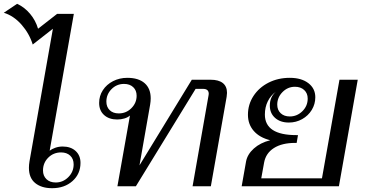

<svg xmlns="http://www.w3.org/2000/svg" viewBox="-39 -979 1916 1009"><path d="M113 -97Q113 -113 116 -131L239 -828L133 -745Q115 -803 74 -849.5Q33 -896 -19 -912L51 -959Q90 -941 119 -906.5Q148 -872 161 -828L261 -906H349L222 -187Q233 -196 251.5 -202.5Q270 -209 290 -209Q333 -209 358.5 -185.5Q384 -162 384 -123Q384 -65 342 -27.5Q300 10 235 10Q179 10 146 -17Q113 -44 113 -97ZM348 -115Q348 -144 330 -161Q312 -178 282 -178Q242 -178 214.5 -150.5Q187 -123 187 -83Q187 -55 205 -37.5Q223 -20 254 -20Q292 -20 320 -48Q348 -76 348 -115Z M1154 -491Q1154 -484 1152 -470L1069 0H973L1057 -478Q1058 -481 1058 -486Q1058 -512 1028 -512H989L675 0H578L644 -372Q633 -362 615 -356.5Q597 -351 577 -351Q534 -351 508 -374.5Q482 -398 482 -438Q482 -475 501.5 -505Q521 -535 555 -552.5Q589 -570 630 -570Q689 -570 721 -542Q753 -514 753 -462Q753 -447 750 -429L694 -110L969 -560H1068Q1110 -560 1132 -542.5Q1154 -525 1154 -491ZM679 -476Q679 -504 661 -521Q643 -538 613 -538Q574 -538 547 -510.5Q520 -483 520 -445Q520 -417 537.5 -400Q555 -383 585 -383Q624 -383 651.5 -410.5Q679 -438 679 -476Z M1841 -560 1742 0H1231L1254 -130Q1261 -168 1295 -198.5Q1329 -229 1381 -242Q1325 -256 1294.5 -291Q1264 -326 1264 -376Q1264 -430 1293 -474.5Q1322 -519 1372 -544.5Q1422 -570 1484 -570Q1545 -570 1581.5 -542Q1618 -514 1618 -468Q1618 -432 1599.5 -401.5Q1581 -371 1549 -353Q1517 -335 1479 -335Q1434 -335 1406.5 -359.5Q1379 -384 1379 -424Q1379 -470 1411 -497Q1384 -478 1368.5 -447Q1353 -416 1353 -377Q1353 -269 1518 -269H1527L1520 -228H1512Q1443 -228 1400.5 -201Q1358 -174 1349 -125L1334 -42H1653L1745 -560ZM1418 -429Q1418 -401 1436 -384Q1454 -367 1484 -367Q1522 -367 1550 -394.5Q1578 -422 1578 -461Q1578 -489 1559.5 -506Q1541 -523 1511 -523Q1473 -523 1445.5 -495Q1418 -467 1418 -429Z"/></svg>

Font: Fahkwang
Style: Italic
Weight: 400
Italic angle: -10°
Version: Version 1.000; ttfautohint (v1.6)